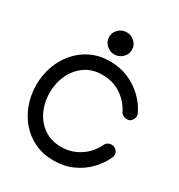

<svg xmlns="http://www.w3.org/2000/svg" viewBox="-213 -1059 1125 1210"><g transform="rotate(30 349.0 -454.5)"><path d="M354.5 -759.8Q321.3 -759.8 296.6 -783.2Q272 -806.6 272 -840.3Q272 -874 296.6 -897.2Q321.3 -920.4 354.5 -920.4Q387.7 -920.4 412.6 -897.2Q437.5 -874 437.5 -840.3Q437.5 -806.6 412.6 -783.2Q387.7 -759.8 354.5 -759.8ZM627.9 -259.3Q645.5 -259.3 659.9 -245.4Q674.3 -231.4 674.3 -214.4Q674.3 -200.7 669.4 -190.9Q645 -137.2 600.3 -91.1Q555.7 -44.9 494.1 -17.1Q432.6 10.7 356 10.7Q280.3 10.7 219.2 -18.1Q158.2 -46.9 115 -96.9Q71.8 -147 48.6 -212.2Q25.4 -277.3 25.4 -350.1Q25.4 -421.9 48.8 -486.8Q72.3 -551.8 115.7 -601.8Q159.2 -651.9 219.7 -680.7Q280.3 -709.5 354.5 -709.5Q429.7 -709.5 491 -682.9Q552.2 -656.2 597.4 -612.1Q642.6 -567.9 668 -515.1Q673.3 -504.9 673.3 -493.7Q673.3 -475.6 660.4 -460.7Q647.5 -445.8 630.4 -445.8Q613.8 -445.8 600.3 -452.9Q586.9 -460 580.1 -474.1Q552.7 -530.8 494.4 -571.3Q436 -611.8 354.5 -611.8Q283.7 -611.8 231.7 -575.7Q179.7 -539.6 151.4 -479.7Q123 -419.9 123 -349.1Q123 -277.8 151.1 -218.3Q179.2 -158.7 231.2 -123Q283.2 -87.4 355 -87.4Q408.7 -87.4 453.4 -107.2Q498 -127 530.8 -159.7Q563.5 -192.4 580.6 -230Q593.8 -259.3 627.9 -259.3Z"/></g></svg>

Font: Manjari
Style: Bold
Weight: 700
Designer: Santhosh Thottingal <santhosh.thottingal@gmail.com>
Version: Version 2.000